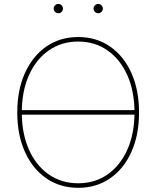

<svg xmlns="http://www.w3.org/2000/svg" viewBox="-20 -920 773 950"><path d="M653.3 -375V-352.5H80.1V-375ZM367.2 9.3Q277.3 9.3 209.2 -37.6Q141.1 -84.5 103.3 -168.7Q65.4 -252.9 65.4 -363.3Q65.4 -474.6 103.5 -558.8Q141.6 -643.1 209.5 -689.9Q277.3 -736.8 367.2 -736.8Q456.5 -736.8 524.4 -689.9Q592.3 -643.1 630.1 -558.8Q668 -474.6 668 -363.3Q668 -252.4 630.1 -168.2Q592.3 -84 524.4 -37.4Q456.5 9.3 367.2 9.3ZM367.2 -13.2Q449.7 -13.2 512.5 -57.1Q575.2 -101.1 610.4 -180.2Q645.5 -259.3 645.5 -363.3Q645.5 -467.8 610.4 -546.9Q575.2 -626 512.5 -670.2Q449.7 -714.4 367.2 -714.4Q284.7 -714.4 221.7 -670.7Q158.7 -627 123.3 -547.9Q87.9 -468.8 87.9 -363.3Q87.9 -259.8 122.8 -180.7Q157.7 -101.6 220.7 -57.4Q283.7 -13.2 367.2 -13.2ZM465.8 -854.5Q456.5 -854.5 449.7 -861.3Q442.9 -868.2 442.9 -877.4Q442.9 -887.2 449.7 -893.8Q456.5 -900.4 465.8 -900.4Q475.6 -900.4 482.2 -893.6Q488.8 -886.7 488.8 -877.4Q488.8 -868.2 482.2 -861.3Q475.6 -854.5 465.8 -854.5ZM268.6 -854.5Q259.3 -854.5 252.4 -861.3Q245.6 -868.2 245.6 -877.4Q245.6 -887.2 252.4 -893.8Q259.3 -900.4 268.6 -900.4Q278.3 -900.4 284.9 -893.6Q291.5 -886.7 291.5 -877.4Q291.5 -868.2 284.9 -861.3Q278.3 -854.5 268.6 -854.5Z"/></svg>

Font: Inter 18pt Thin
Style: Regular
Weight: 250
Designer: Rasmus Andersson
Foundry: rsms
Version: Version 4.001;git-66647c0bb